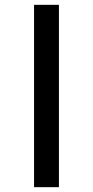

<svg xmlns="http://www.w3.org/2000/svg" viewBox="-20 -758 385 795"><path d="M224 -738V17H121V-738Z"/></svg>

Font: SUITE ExtraBold
Style: Regular
Weight: 800
Designer: Sun
Foundry: Sun
Version: Version 2.040